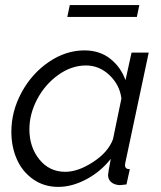

<svg xmlns="http://www.w3.org/2000/svg" viewBox="-20 -729 638 759"><path d="M246.1 -662.1 255.9 -709H530.8L521 -662.1ZM24.9 -208Q24.9 -289.1 65.4 -363.8Q106 -438.5 173.1 -484.1Q240.2 -529.8 314 -529.8Q374 -529.8 415.8 -496.8Q457.5 -463.9 476.1 -412.1L500 -521H567.9L476.1 -88.9Q474.1 -81.1 474.1 -76.2Q474.1 -60.1 493.2 -60.1L480 0Q475.1 0.5 466.1 1.7Q457 2.9 453.1 2.9Q431.2 1.5 419.2 -9.3Q407.2 -20 407.2 -37.1Q407.2 -45.9 418 -101.1Q377.9 -50.3 321.5 -20.3Q265.1 9.8 210 9.8Q153.8 9.8 110.8 -20.5Q67.9 -50.8 46.4 -99.9Q24.9 -148.9 24.9 -208ZM426.8 -179.2 460 -339.8Q453.1 -393.6 412.8 -431.9Q372.6 -470.2 319.8 -470.2Q262.2 -470.2 209.7 -432.4Q157.2 -394.5 126.7 -336.2Q96.2 -277.8 96.2 -217.8Q96.2 -147.5 135.7 -98.6Q175.3 -49.8 237.8 -49.8Q289.1 -49.8 348.6 -88.9Q408.2 -127.9 426.8 -179.2Z"/></svg>

Font: Rawline
Style: Italic
Weight: 400
Italic angle: -12°
Designer: Matt McInerney, Pablo Impallari, Rodrigo Fuenzalida
Foundry: Matt McInerney, Pablo Impallari, Rodrigo Fuenzalida
Version: Version 4.020;PS 004.020;hotconv 1.0.88;makeotf.lib2.5.64775